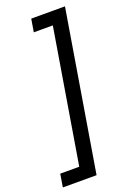

<svg xmlns="http://www.w3.org/2000/svg" viewBox="-181 -832 705 1029"><g transform="rotate(-20 171.5 -317.0)"><path d="M-10.7 137.7 1.5 63.5H109.9L235.8 -696.8H127.4L139.6 -770.5H332L181.6 137.7Z"/></g></svg>

Font: Inter 17pt
Style: Italic
Weight: 400
Italic angle: -9.3988°
Version: Version 4.001;git-66647c0bb